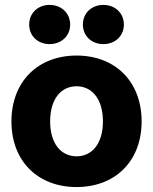

<svg xmlns="http://www.w3.org/2000/svg" viewBox="-20 -755 627 787"><path d="M293.9 11.7C453.1 11.7 560.5 -95.2 560.5 -257.3C560.5 -419.9 453.1 -527.3 293.9 -527.3C134.8 -527.3 26.9 -419.9 26.9 -257.3C26.9 -94.7 134.8 11.7 293.9 11.7ZM293.9 -114.3C230 -114.3 185.5 -166.5 185.5 -257.3C185.5 -349.1 230 -401.4 293.9 -401.4C357.4 -401.4 401.9 -348.6 401.9 -257.3C401.9 -166.5 357.4 -114.3 293.9 -114.3ZM403.8 -574.2C452.1 -574.2 487.8 -607.9 487.8 -654.3C487.8 -700.7 452.1 -734.9 403.8 -734.9C355 -734.9 319.8 -700.7 319.8 -654.3C319.8 -607.9 355 -574.2 403.8 -574.2ZM183.1 -574.2C231.9 -574.2 267.6 -607.9 267.6 -654.3C267.6 -700.7 231.9 -734.9 183.1 -734.9C134.8 -734.9 99.6 -700.7 99.6 -654.3C99.6 -607.9 134.8 -574.2 183.1 -574.2Z"/></svg>

Font: Raveo Display
Style: Bold
Weight: 700
Designer: Jakub Foglar, Rasmus Andersson (Inter)
Foundry: Jakubfoglar.com
Version: Version 1.100;Glyphs 3.2.3 (3260)